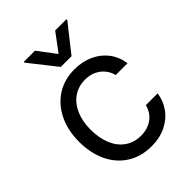

<svg xmlns="http://www.w3.org/2000/svg" viewBox="-217 -848 964 964"><g transform="rotate(-45 264.5 -366.0)"><path d="M42 -262.7Q42 -342.8 72 -405Q102.1 -467.3 156.5 -502.2Q210.9 -537.1 282.2 -537.1Q338.4 -537.1 383.8 -516.4Q429.2 -495.6 457.8 -457.8Q486.3 -419.9 493.2 -370.1H409.2Q403.3 -395.5 386.7 -416.5Q370.1 -437.5 344 -450.2Q317.9 -462.9 284.2 -462.9Q237.3 -462.9 201.4 -438.5Q165.5 -414.1 145.8 -369.4Q126 -324.7 126 -265.6Q126 -204.6 145.3 -159.2Q164.6 -113.8 200.4 -89.1Q236.3 -64.5 284.2 -64.5Q331.5 -64.5 365 -88.6Q398.4 -112.8 409.2 -156.2H493.2Q486.3 -108.4 459 -70.6Q431.6 -32.7 386.7 -11Q341.8 10.7 284.2 10.7Q210.4 10.7 155.5 -24.2Q100.6 -59.1 71.3 -121.1Q42 -183.1 42 -262.7ZM281.2 -647.5 352.5 -743.2H432.6V-737.3L319.3 -593.8H243.2L129.9 -737.3V-743.2H209Z"/></g></svg>

Font: Pretendard Std
Style: Regular
Weight: 400
Designer: Base glyphs from Inter by Rasmus Andersson; Hangeul glyphs from Noto Sans CJK(Source Han Sans) by Jang Soo-young and Kan
Foundry: Kil Hyung-jin
Version: Version 1.309